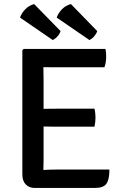

<svg xmlns="http://www.w3.org/2000/svg" viewBox="-20 -924 606 945"><path d="M90 -676.5 96.5 -683H193.5V-596Q193.5 -575 194 -561.8Q194.5 -548.5 194.5 -528V-137.5Q194.5 -124.5 194 -113Q193.5 -101.5 193.5 -87.5V1H151Q123 1 106.5 -16.5Q90 -34 90 -64.5ZM445 -389Q447.5 -379 448.8 -366.5Q450 -354 450 -345Q450 -336 448.8 -323.8Q447.5 -311.5 445 -300.5H257Q245.5 -300.5 228 -300.8Q210.5 -301 191.8 -301.5Q173 -302 158 -302V-387.5Q173 -388 191.8 -388.2Q210.5 -388.5 228 -388.8Q245.5 -389 257 -389ZM499 -683Q501.5 -671 502 -660.2Q502.5 -649.5 502.5 -640.5Q502.5 -631.5 500.5 -618.2Q498.5 -605 494 -593H257Q245.5 -593 228 -593Q210.5 -593 191.8 -593.5Q173 -594 158 -594.5V-683ZM518.5 -89.5Q518.5 -40.5 503.8 -19.8Q489 1 448 1H158V-85Q182 -86.5 205.5 -88Q229 -89.5 259.5 -89.5ZM148 -904 278 -771Q274 -757.5 263.2 -745.2Q252.5 -733 239.5 -727L78.5 -837.5Q86.5 -860 104.5 -878.5Q122.5 -897 148 -904ZM329 -904 458.5 -771Q454.5 -758 443.8 -745.5Q433 -733 420 -727L259 -837.5Q267 -860 285 -878.5Q303 -897 329 -904Z"/></svg>

Font: Signika Light
Style: Regular
Weight: 400
Version: Version 2.003;gftools[0.9.32]